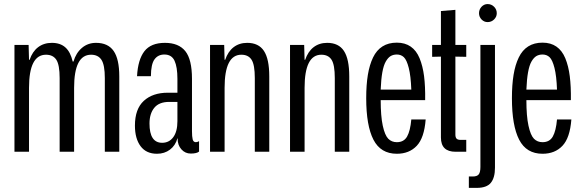

<svg xmlns="http://www.w3.org/2000/svg" viewBox="-20 -743 2849 940"><path d="M50.8 0V-522.9H120.1L122.1 -450.2H125Q138.7 -490.7 166.7 -512Q194.8 -533.2 233.9 -533.2Q275.4 -533.2 300.3 -510.7Q325.2 -488.3 335.9 -441.9H339.8Q352.1 -483.9 381.1 -508.5Q410.2 -533.2 450.2 -533.2Q508.8 -533.2 536.4 -493.4Q564 -453.6 564 -369.1V0H493.2V-360.8Q493.2 -424.8 476.8 -450Q460.4 -475.1 425.8 -475.1Q342.8 -475.1 342.8 -313V0H272V-360.8Q272 -425.3 255.9 -450.2Q239.7 -475.1 205.1 -475.1Q122.1 -475.1 122.1 -313V0Z M748.5 9.8Q695.8 9.8 668.2 -27.3Q640.6 -64.5 640.6 -127.9Q640.6 -209.5 684.1 -249.3Q727.5 -289.1 801.8 -289.1H848.6V-356.9Q848.6 -415 834.5 -445.6Q820.3 -476.1 784.7 -476.1Q753.9 -476.1 736.6 -452.6Q719.2 -429.2 718.8 -370.1H650.9Q655.3 -451.2 687 -492.2Q718.8 -533.2 787.6 -533.2Q854.5 -533.2 887.2 -492.7Q919.9 -452.1 919.9 -356.9V-101.1Q919.9 -74.2 923.3 -60.5Q926.8 -46.9 939 -46.9Q946.3 -46.9 954.6 -51.8V-1Q943.4 8.8 913.6 8.8Q886.7 8.8 868.2 -11.7Q849.6 -32.2 849.6 -64V-65.9H848.6Q838.9 -30.3 812 -10.3Q785.2 9.8 748.5 9.8ZM711.9 -138.2Q711.9 -43.9 773.9 -43.9Q808.1 -43.9 828.4 -71.5Q848.6 -99.1 848.6 -149.9V-244.1H808.6Q758.8 -244.1 735.4 -215.3Q711.9 -186.5 711.9 -138.2Z M1008.3 0V-522.9H1077.6L1079.6 -450.2H1082.5Q1096.2 -490.7 1123.8 -512Q1151.4 -533.2 1190.4 -533.2Q1246.1 -533.2 1272.2 -493.7Q1298.3 -454.1 1298.3 -369.1V0H1227.5V-360.8Q1227.5 -425.8 1211.7 -450.4Q1195.8 -475.1 1161.6 -475.1Q1079.6 -475.1 1079.6 -313V0Z M1399.9 0V-522.9H1469.2L1471.2 -450.2H1474.1Q1487.8 -490.7 1515.4 -512Q1543 -533.2 1582 -533.2Q1637.7 -533.2 1663.8 -493.7Q1689.9 -454.1 1689.9 -369.1V0H1619.1V-360.8Q1619.1 -425.8 1603.3 -450.4Q1587.4 -475.1 1553.2 -475.1Q1471.2 -475.1 1471.2 -313V0Z M1922.9 9.8Q1843.8 9.8 1808.3 -59.1Q1772.9 -127.9 1772.9 -262.2Q1772.9 -327.6 1781 -376.7Q1789.1 -425.8 1806.4 -461.7Q1823.7 -497.6 1852.8 -515.9Q1881.8 -534.2 1922.9 -534.2Q1962.9 -534.2 1990.7 -514.9Q2018.6 -495.6 2034.2 -457.8Q2049.8 -419.9 2056.2 -369.9Q2062.5 -319.8 2061.5 -252.9H1843.8Q1843.8 -174.3 1854 -127.4Q1864.3 -80.6 1880.9 -63.7Q1897.5 -46.9 1922.9 -46.9Q1957.5 -46.9 1973.1 -74.7Q1988.8 -102.5 1993.7 -158.2H2064Q2057.1 -67.9 2020.3 -29.1Q1983.4 9.8 1922.9 9.8ZM1843.8 -304.2H1993.7Q1991.2 -371.6 1981.2 -410.6Q1971.2 -449.7 1957.3 -462.9Q1943.4 -476.1 1922.9 -476.1Q1905.3 -476.1 1892.3 -468.3Q1879.4 -460.4 1868.7 -441.7Q1857.9 -422.9 1851.8 -388.7Q1845.7 -354.5 1843.8 -304.2Z M2210.4 0Q2138.7 0 2138.7 -69.8V-465.8L2095.7 -464.8V-522.9H2138.7V-689L2209.5 -694.8V-522.9H2262.7V-464.8L2209.5 -465.8V-84Q2209.5 -70.3 2215.3 -64.2Q2221.2 -58.1 2235.4 -58.1H2262.7V0Z M2275.4 176.8V121.1H2294.4Q2315.4 121.1 2323.7 110.8Q2332 100.6 2332 74.2V-522.9H2403.3V78.1Q2403.3 127 2383.1 151.9Q2362.8 176.8 2314.5 176.8ZM2325.2 -678.2Q2325.2 -696.8 2337.6 -710Q2350.1 -723.1 2367.2 -723.1Q2385.7 -723.1 2398.9 -710Q2412.1 -696.8 2412.1 -678.2Q2412.1 -660.6 2398.9 -647.7Q2385.7 -634.8 2367.2 -634.8Q2350.1 -634.8 2337.6 -647.7Q2325.2 -660.6 2325.2 -678.2Z M2636.2 9.8Q2557.1 9.8 2521.7 -59.1Q2486.3 -127.9 2486.3 -262.2Q2486.3 -327.6 2494.4 -376.7Q2502.4 -425.8 2519.8 -461.7Q2537.1 -497.6 2566.2 -515.9Q2595.2 -534.2 2636.2 -534.2Q2676.3 -534.2 2704.1 -514.9Q2731.9 -495.6 2747.6 -457.8Q2763.2 -419.9 2769.5 -369.9Q2775.9 -319.8 2774.9 -252.9H2557.1Q2557.1 -174.3 2567.4 -127.4Q2577.6 -80.6 2594.2 -63.7Q2610.8 -46.9 2636.2 -46.9Q2670.9 -46.9 2686.5 -74.7Q2702.1 -102.5 2707 -158.2H2777.3Q2770.5 -67.9 2733.6 -29.1Q2696.8 9.8 2636.2 9.8ZM2557.1 -304.2H2707Q2704.6 -371.6 2694.6 -410.6Q2684.6 -449.7 2670.7 -462.9Q2656.7 -476.1 2636.2 -476.1Q2618.7 -476.1 2605.7 -468.3Q2592.8 -460.4 2582 -441.7Q2571.3 -422.9 2565.2 -388.7Q2559.1 -354.5 2557.1 -304.2Z"/></svg>

Font: Lumene Sans Condensed
Style: Regular
Weight: 400
Width: 3
Designer: Deni Anggara
Version: Version 1.003;Glyphs 3.1.2 (3151)